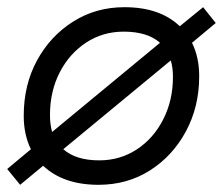

<svg xmlns="http://www.w3.org/2000/svg" viewBox="-20 -502 620 534"><path d="M36 12 0 -32 66 -87Q46 -127 46 -180Q46 -266 83 -334Q120 -402 183.5 -442Q247 -482 326 -482Q425 -482 480 -429L545 -482L580 -438L514 -383Q534 -343 534 -290Q534 -205 497 -136.5Q460 -68 397 -28Q334 12 254 12Q156 12 100 -41ZM119 -182Q119 -156 125 -135L425 -383Q390 -414 324 -414Q266 -414 219.5 -383.5Q173 -353 146 -300.5Q119 -248 119 -182ZM256 -56Q314 -56 360.5 -86.5Q407 -117 434 -170Q461 -223 461 -288Q461 -314 455 -334L156 -87Q191 -56 256 -56Z"/></svg>

Font: Sometype Mono
Style: Italic
Weight: 400
Italic angle: -12°
Monospace: yes
Designer: Ryoichi Tsunekawa
Foundry: Dharma Type
Version: Version 1.000; ttfautohint (v1.8.3)